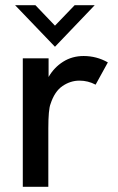

<svg xmlns="http://www.w3.org/2000/svg" viewBox="-20 -717 452 737"><path d="M165.5 0H67.5V-493H166.5V-421.5Q187.5 -458 222.2 -480Q257 -502 301 -502Q351 -502 394 -477.5L347 -392Q318 -407.5 285 -407.5Q250.5 -407.5 220 -386.8Q189.5 -366 174 -318Q165.5 -296.5 165.5 -224ZM191 -537.5 38 -697H116L191 -618.5L266.5 -697H343.5Z"/></svg>

Font: Acari Sans Neue SemiBold
Style: Regular
Weight: 600
Designer: Alfredo Marco Pradil (font), Cristiano Sobral (main changes)
Foundry: Hanken Design Co. (font), Cristiano Sobral (main changes)
Version: Version 2.459;March 19, 2022;FontCreator 14.0.0.2808 64-bit;